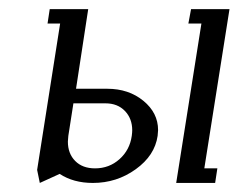

<svg xmlns="http://www.w3.org/2000/svg" viewBox="-20 -404 527 424"><path d="M62 -28.8 112.8 -352.1H85L89.8 -383.8H174.8L147.9 -208H216.8Q264.2 -208 296.6 -181.4Q329.1 -154.8 329.1 -116.7Q329.1 -112.8 328.1 -104Q321.8 -60.5 279.8 -30.3Q237.8 0 185.1 0Q142.1 0 111.8 -20L67.9 0ZM129.9 -91.3Q129.9 -64.9 146 -48.6Q162.1 -32.2 189.9 -32.2Q221.2 -32.2 243.9 -52.5Q266.6 -72.8 271 -104Q272 -111.8 272 -116.2Q272 -142.1 255.9 -158.9Q239.7 -175.8 212.9 -175.8H142.1L130.9 -104Q129.9 -95.2 129.9 -91.3ZM369.1 0 424.8 -352.1H396L401.9 -383.8H486.8L431.2 -32.2H460L455.1 0Z"/></svg>

Font: Gawaa
Style: Italic
Weight: 400
Designer: T. Christopher White
Version: Version 1.0